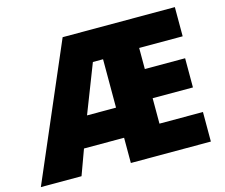

<svg xmlns="http://www.w3.org/2000/svg" viewBox="-106 -915 1152 985"><g transform="rotate(-15 470.5 -423.0)"><path d="M898 -66V-223H667V-358H881V-513H667V-625H898V-780H302L-5 -66H211L260 -200H473V-66ZM319 -360 419 -617H473V-360Z"/></g></svg>

Font: Noto Sans Malayalam UI Black
Style: Regular
Weight: 900
Designer: Jelle Bosma - Monotype Design Team
Foundry: Monotype Imaging Inc.
Version: Version 2.104